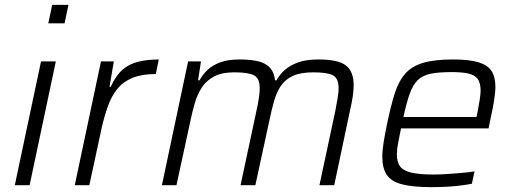

<svg xmlns="http://www.w3.org/2000/svg" viewBox="-20 -763 2111 791"><path d="M179 -667 195 -743H262L246 -667ZM41 0 149 -510H210L102 0Z M288 0 396 -510H449L431 -405H436Q457 -452 485 -476Q513 -500 550.5 -509Q588 -518 634 -518L622 -458Q565 -458 526.5 -442.5Q488 -427 464 -397.5Q440 -368 425.5 -328Q411 -288 400 -241L348 0Z M647 0 755 -510H808L796 -432H802Q815 -456 835 -475Q855 -494 887 -506Q919 -518 967 -518Q1044 -518 1076.5 -497Q1109 -476 1113 -432H1119Q1132 -456 1153.5 -475Q1175 -494 1208.5 -506Q1242 -518 1292 -518Q1374 -518 1405.5 -493Q1437 -468 1437 -412Q1437 -393 1433.5 -367.5Q1430 -342 1423 -313L1357 0H1296L1361 -304Q1367 -335 1371 -359Q1375 -383 1375 -399Q1375 -441 1351 -453Q1327 -465 1271 -465Q1219 -465 1187 -450.5Q1155 -436 1137 -409Q1119 -382 1108.5 -344.5Q1098 -307 1089 -263L1032 0H971L1036 -304Q1043 -335 1046.5 -359Q1050 -383 1050 -399Q1050 -441 1026 -453Q1002 -465 946 -465Q894 -465 862 -448Q830 -431 811.5 -402.5Q793 -374 782.5 -338Q772 -302 764 -263L707 0Z M1757 8Q1682 8 1637 -3.5Q1592 -15 1573.5 -42.5Q1555 -70 1555 -117Q1555 -143 1560.5 -177.5Q1566 -212 1575 -254Q1590 -327 1606 -377.5Q1622 -428 1649 -459Q1676 -490 1723 -504Q1770 -518 1846 -518Q1913 -518 1951 -506.5Q1989 -495 2005 -470.5Q2021 -446 2021 -403Q2021 -391 2018 -367.5Q2015 -344 2009.5 -315Q2004 -286 1997 -255L1993 -234H1632Q1625 -200 1620 -173Q1615 -146 1615 -127Q1615 -94 1629 -76.5Q1643 -59 1676 -51.5Q1709 -44 1766 -44Q1791 -44 1821.5 -46Q1852 -48 1881.5 -50.5Q1911 -53 1935 -57L1924 -6Q1904 -2 1876 1.5Q1848 5 1817 6.5Q1786 8 1757 8ZM1642 -281H1943L1947 -299Q1952 -328 1956 -350.5Q1960 -373 1960 -389Q1960 -423 1947 -439Q1934 -455 1908 -460.5Q1882 -466 1840 -466Q1787 -466 1753.5 -459Q1720 -452 1700.5 -432.5Q1681 -413 1668 -377Q1655 -341 1642 -281Z"/></svg>

Font: Saira Thin Light
Style: Italic
Weight: 300
Italic angle: -12°
Version: Version 1.101